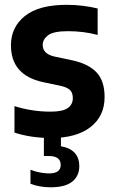

<svg xmlns="http://www.w3.org/2000/svg" viewBox="-20 -576 486 816"><path d="M198 10.5Q111.5 10.5 41.5 -12.5V-125Q115.5 -101.5 195.5 -101.5Q246.5 -101.5 268 -116.8Q289.5 -132 289.5 -159Q289.5 -181.5 277.8 -193Q266 -204.5 240.5 -210.5L162.5 -227Q26.5 -256.5 26.5 -383.5Q26.5 -460.5 85.8 -508Q145 -555.5 263.5 -555.5Q300 -555.5 333.2 -551.2Q366.5 -547 395 -540V-427.5Q335.5 -443.5 269 -443.5Q207 -443.5 184.2 -426Q161.5 -408.5 161.5 -385Q161.5 -347.5 210 -336L288 -319.5Q356.5 -304.5 390.5 -268.2Q424.5 -232 424.5 -163.5Q424.5 -82.5 364.8 -36Q305 10.5 198 10.5ZM195 220Q148.5 220 109.5 205V145.5Q129.5 153.5 150.8 157.2Q172 161 188.5 161Q238 161 238 125Q238 87 187 87H166.5V-10H239V45.5Q317 59.5 317 130.5Q317 171.5 287.2 195.8Q257.5 220 195 220Z"/></svg>

Font: Encode Sans Semi Condensed
Style: Bold
Weight: 700
Width: 4
Designer: Multiple Designers
Foundry: Impallari Type
Version: Version 3.000; ttfautohint (v1.8.3) -l 8 -r 50 -G 200 -x 14 